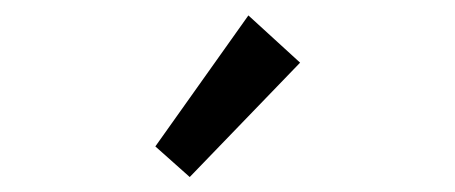

<svg xmlns="http://www.w3.org/2000/svg" viewBox="-20 -806 602 254"><path d="M231 -571.8 185.5 -612.3 308.6 -785.6 377 -723.1Z"/></svg>

Font: Reddit Mono Medium
Style: Regular
Weight: 500
Monospace: yes
Designer: Stephen Hutchings
Foundry: Reddit
Version: Version 1.014